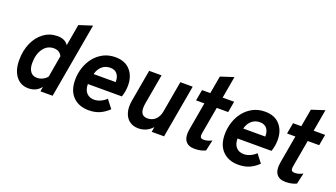

<svg xmlns="http://www.w3.org/2000/svg" viewBox="-63 -1224 3041 1738"><g transform="rotate(20 1457.0 -355.0)"><path d="M244.5 12Q169.5 12 125 -45.5Q80.5 -103 80.5 -200Q80.5 -293.5 113.2 -366.5Q146 -439.5 203.5 -481.2Q261 -523 334.5 -523Q407 -523 439 -474L475 -681L602.5 -722L475.5 0H358L366 -46Q321 12 244.5 12ZM285 -104Q313.5 -104 340 -117Q366.5 -130 383 -151.5L419 -360Q397.5 -408 340 -408Q277.5 -408 239 -354.8Q200.5 -301.5 200.5 -215Q200.5 -162.5 222.8 -133.2Q245 -104 285 -104Z M825 12Q731.5 12 674.5 -44.5Q617.5 -101 617.5 -205.5Q617.5 -266.5 636 -323.2Q654.5 -380 690.2 -425Q726 -470 777 -496.5Q828 -523 892.5 -523Q984.5 -523 1035 -466.8Q1085.5 -410.5 1085.5 -320.5Q1085.5 -263.5 1066.5 -209H739Q739 -154 766 -124.5Q793 -95 840 -95Q870 -95 901 -109Q932 -123 955 -146L1016 -67Q979.5 -30.5 933.2 -9.2Q887 12 825 12ZM757 -311.5H969.5Q971 -358.5 948.5 -387.8Q926 -417 881 -417Q834 -417 801.8 -388.8Q769.5 -360.5 757 -311.5Z M1303.5 12Q1251.5 12 1216.5 -15Q1181.5 -42 1167.8 -90.2Q1154 -138.5 1165 -202L1219.5 -511H1339L1288 -223Q1266.5 -101 1350.5 -101Q1396.5 -101 1427.2 -130Q1458 -159 1467 -210L1520 -511H1639L1549 0H1430L1438 -48.5Q1383.5 12 1303.5 12Z M1845 12Q1783.5 12 1757 -26.2Q1730.5 -64.5 1743 -137L1790 -405H1710L1729 -511H1808.5L1838.5 -681L1964.5 -722L1927.5 -511H2038L2019.5 -405H1909L1864 -149.5Q1858 -118 1865.2 -105.8Q1872.5 -93.5 1897 -93.5Q1915 -93.5 1931.8 -98Q1948.5 -102.5 1973.5 -114.5L1950 -10Q1906.5 12 1845 12Z M2266.5 12Q2173 12 2116 -44.5Q2059 -101 2059 -205.5Q2059 -266.5 2077.5 -323.2Q2096 -380 2131.8 -425Q2167.5 -470 2218.5 -496.5Q2269.5 -523 2334 -523Q2426 -523 2476.5 -466.8Q2527 -410.5 2527 -320.5Q2527 -263.5 2508 -209H2180.5Q2180.5 -154 2207.5 -124.5Q2234.5 -95 2281.5 -95Q2311.5 -95 2342.5 -109Q2373.5 -123 2396.5 -146L2457.5 -67Q2421 -30.5 2374.8 -9.2Q2328.5 12 2266.5 12ZM2198.5 -311.5H2411Q2412.5 -358.5 2390 -387.8Q2367.5 -417 2322.5 -417Q2275.5 -417 2243.2 -388.8Q2211 -360.5 2198.5 -311.5Z M2721.5 12Q2660 12 2633.5 -26.2Q2607 -64.5 2619.5 -137L2666.5 -405H2586.5L2605.5 -511H2685L2715 -681L2841 -722L2804 -511H2914.5L2896 -405H2785.5L2740.5 -149.5Q2734.5 -118 2741.8 -105.8Q2749 -93.5 2773.5 -93.5Q2791.5 -93.5 2808.2 -98Q2825 -102.5 2850 -114.5L2826.5 -10Q2783 12 2721.5 12Z"/></g></svg>

Font: Overpass
Style: Bold Italic
Weight: 700
Italic angle: -10°
Designer: Delve Withrington, Dave Bailey, Thomas Jockin
Foundry: Delve Fonts LLC
Version: Version 4.000; ttfautohint (v1.8.3)